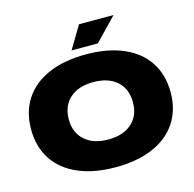

<svg xmlns="http://www.w3.org/2000/svg" viewBox="-102 -779 903 896"><g transform="rotate(-15 350.0 -331.5)"><path d="M687 -259Q687 -175 646.5 -113.5Q606 -52 530 -19.5Q454 13 350 13Q246 13 170 -19.5Q94 -52 53.5 -113.5Q13 -175 13 -259Q13 -344 53.5 -405.5Q94 -467 170 -499.5Q246 -532 350 -532Q454 -532 530 -499.5Q606 -467 646.5 -405.5Q687 -344 687 -259ZM350 -121Q422 -121 463.5 -158Q505 -195 505 -259Q505 -324 464 -361Q423 -398 350 -398Q278 -398 236.5 -361Q195 -324 195 -259Q195 -195 236.5 -158Q278 -121 350 -121ZM356 -676H523L418 -567H291Z"/></g></svg>

Font: Non Bureau Extended
Style: Bold
Weight: 700
Width: 7
Designer: Jona Saucedo
Foundry: Non Foundry
Version: Version 1.000; ttfautohint (v1.8.4)